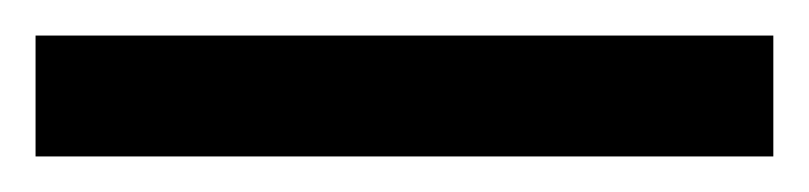

<svg xmlns="http://www.w3.org/2000/svg" viewBox="-22 70 455 108"><path d="M413 158H-2V90H413Z"/></svg>

Font: Noto Sans Tangsa
Style: Bold
Weight: 700
Version: Version 1.504